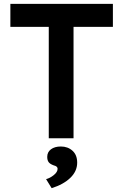

<svg xmlns="http://www.w3.org/2000/svg" viewBox="-20 -720 642 1000"><path d="M234 0V-580H34V-700H568V-580H363V0ZM249 260 220 213Q240 208 260 192Q280 176 280 159Q280 153 275.5 148.5Q271 144 259 141Q240 134 233 124Q226 114 226 97Q226 72 245.5 57.5Q265 43 297 43Q333 43 357.5 65Q382 87 382 127Q382 172 346 206.5Q310 241 249 260Z"/></svg>

Font: Readex Pro Medium
Style: Regular
Weight: 500
Designer: Bonnie Shaver-Troup, Thomas Jockin
Foundry: Lexend
Version: Version 1.204; ttfautohint (v1.8.4.7-5d5b)